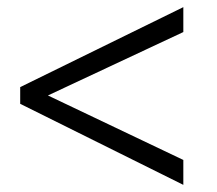

<svg xmlns="http://www.w3.org/2000/svg" viewBox="-20 -518 609 538"><path d="M493.7 0 36.6 -227.1V-273.9L493.7 -498V-428.2L114.3 -250.5L493.7 -69.8Z"/></svg>

Font: Kumbh Sans
Style: Regular
Weight: 400
Version: Version 1.005